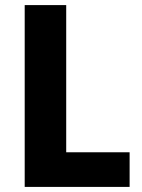

<svg xmlns="http://www.w3.org/2000/svg" viewBox="-20 -800 556 754"><path d="M77 -66H489V-202H240V-780H77Z"/></svg>

Font: Noto Sans Malayalam UI SemiCondensed ExtraBold
Style: Regular
Weight: 800
Width: 4
Designer: Jelle Bosma - Monotype Design Team
Foundry: Monotype Imaging Inc.
Version: Version 2.104